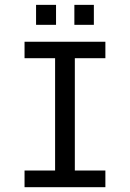

<svg xmlns="http://www.w3.org/2000/svg" viewBox="-20 -778 540 798"><path d="M82 -604.5H418V-536.1H291V-69.3H418V0H82V-69.3H209V-536.1H82ZM129.9 -757.8H212.9V-674.8H129.9ZM289.1 -757.8H370.1V-674.8H289.1Z"/></svg>

Font: BabelStone Xiangqi
Style: Regular
Weight: 400
Designer: Andrew West
Foundry: BabelStone
Version: Version 11.000 June 09, 2018